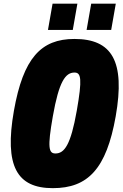

<svg xmlns="http://www.w3.org/2000/svg" viewBox="-20 -1006 665 1038"><path d="M239.3 -844.2H373.5L398.4 -986.3H264.2ZM448.2 -844.2H581.1L606 -986.3H473.1ZM265.6 11.2C455.1 11.2 555.2 -92.8 605.5 -377C658.2 -676.8 584.5 -795.4 382.3 -795.4C201.2 -795.4 105.5 -691.4 55.2 -407.2C2.4 -107.4 71.8 11.2 265.6 11.2ZM279.8 -176.3C243.2 -176.3 235.8 -207.5 265.6 -377C298.8 -565.4 333.5 -613.8 382.8 -613.8C418.5 -613.8 425.3 -580.1 395 -407.2C362.3 -222.2 328.1 -176.3 279.8 -176.3Z"/></svg>

Font: Decalotype Black Italic
Style: Regular
Weight: 900
Italic angle: -10°
Designer: Alfredo Marco Pradil
Foundry: Alfredo Marco Pradil
Version: Version 1.0